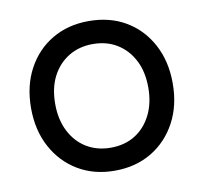

<svg xmlns="http://www.w3.org/2000/svg" viewBox="-65 -583 706 666"><g transform="rotate(-10 288.5 -250.5)"><path d="M288 13Q215 13 159 -20.5Q103 -54 71 -113.5Q39 -173 39 -251Q39 -329 71 -388.5Q103 -448 159 -481Q215 -514 288 -514Q362 -514 418 -481Q474 -448 506 -388.5Q538 -329 538 -251Q538 -173 506 -113.5Q474 -54 418 -20.5Q362 13 288 13ZM288 -68Q337 -68 373.5 -90.5Q410 -113 431 -154.5Q452 -196 452 -251Q452 -307 431 -347.5Q410 -388 373.5 -410.5Q337 -433 288 -433Q240 -433 203 -410.5Q166 -388 145 -347.5Q124 -307 124 -251Q124 -196 145 -154.5Q166 -113 203 -90.5Q240 -68 288 -68Z"/></g></svg>

Font: Fustat Medium
Style: Regular
Weight: 500
Designer: Mohamed Gaber, Khaled Hosny, Laura Garcia Mut
Foundry: Kief Type Foundry, Alif Type Foundry, Hard Type Foundry
Version: Version 1.007